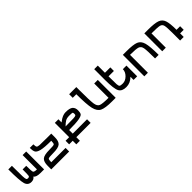

<svg xmlns="http://www.w3.org/2000/svg" viewBox="442 -2746 4741 4741"><g transform="rotate(-45 2812.5 -375.0)"><path d="M500 -625H625V0H500Q351.6 0 312.5 -62.5Q273.4 0 187.5 0Q70.3 0 35.2 -113.3Q0 -226.6 0 -625H125Q125 -343.8 128.9 -257.8Q132.8 -171.9 144.5 -148.4Q156.2 -125 187.5 -125Q234.4 -125 242.2 -156.2Q250 -187.5 250 -375H375Q375 -187.5 390.6 -156.2Q406.2 -125 500 -125Z M750 125V0Q750 -140.6 812.5 -195.3Q875 -250 1062.5 -250Q1203.1 -250 1226.6 -265.6Q1250 -281.2 1250 -375Q1007.8 -375 902.3 -402.3Q796.9 -429.7 773.4 -480.5Q750 -531.2 750 -625H875Q875 -554.7 890.6 -531.2Q906.2 -507.8 972.7 -503.9Q1039.1 -500 1250 -500H1375V-375Q1375 -234.4 1312.5 -179.7Q1250 -125 1062.5 -125Q921.9 -125 898.4 -109.4Q875 -93.8 875 0H1375V125Z M1750 -625V-515.6Q1757.8 -523.4 1773.4 -531.2Q1890.6 -625 2000 -625Q2140.6 -625 2195.3 -578.1Q2250 -531.2 2250 -437.5Q2250 -359.4 2226.6 -324.2Q2203.1 -289.1 2097.7 -269.5Q1992.2 -250 1750 -250V-125H2250V0H1750V125H1625V0H1500V-125H1625V-625ZM2125 -437.5Q2125 -484.4 2109.4 -492.2Q2093.8 -500 2000 -500Q1914.1 -500 1863.3 -468.8Q1812.5 -437.5 1750 -375Q1960.9 -375 2027.3 -378.9Q2093.8 -382.8 2109.4 -394.5Q2125 -406.2 2125 -437.5Z M3000 -625H3125V0H3000Q2765.6 0 2668 -46.9Q2570.3 -93.8 2535.2 -242.2Q2500 -390.6 2500 -750H2375V-875H2625V-750Q2625 -406.2 2640.6 -293Q2656.2 -179.7 2722.7 -152.3Q2789.1 -125 3000 -125Z M3500 0Q3351.6 0 3300.8 -93.8Q3250 -187.5 3250 -500V-875H3375V-625H3562.5V-500H3375Q3375 -289.1 3378.9 -222.7Q3382.8 -156.2 3406.2 -140.6Q3429.7 -125 3500 -125Q3593.8 -125 3671.9 -203.1Q3750 -281.2 3750 -375H3875V0H3750V-109.4Q3640.6 0 3500 0Z M4125 125H4000V-625H4125Q4359.4 -625 4457 -585.9Q4554.7 -546.9 4589.8 -421.9Q4625 -296.9 4625 0H4500Q4500 -281.2 4484.4 -367.2Q4468.8 -453.1 4402.3 -476.6Q4335.9 -500 4125 -500Z M4875 0H4750V-625H4875Q5101.6 -625 5203.1 -589.8Q5304.7 -554.7 5339.8 -453.1Q5375 -351.6 5375 -125H5500V0H5375V125H5250V-125Q5250 -335.9 5234.4 -402.3Q5218.8 -468.8 5152.3 -484.4Q5085.9 -500 4875 -500Z"/></g></svg>

Font: CraftyPE
Style: Regular
Weight: 400
Designer: Erek Butcher
Foundry: Haunted Coop
Version: Version 0.018;April 4, 2024;FontCreator 15.0.0.2962 64-bit